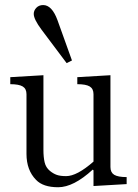

<svg xmlns="http://www.w3.org/2000/svg" viewBox="-20 -747 558 775"><path d="M116.2 -690.9Q116.2 -704.6 126.7 -715.6Q137.2 -726.6 154.3 -726.6Q189.5 -726.6 211.9 -666L270.5 -502.9L249 -492.2L147.5 -627.4Q116.2 -669.4 116.2 -690.9ZM21.5 -407.2V-435.5L155.3 -443.4V-142.1Q155.3 -112.3 160.2 -91.6Q165 -70.8 181.6 -57.1Q195.3 -45.9 209.5 -41Q223.6 -36.1 247.1 -36.1Q290.5 -36.1 357.4 -94.7V-366.7Q357.4 -388.7 342.3 -397.9Q327.1 -407.2 292 -407.2V-435.5L425.8 -443.4V-72.8Q425.8 -50.8 440.9 -41.5Q456.1 -32.2 491.2 -32.2V-3.9L357.4 3.9V-59.6L354.5 -62.5Q276.9 8.8 214.8 8.8Q153.8 8.8 125.5 -21Q86.9 -60.1 86.9 -126V-366.7Q86.9 -388.7 71.8 -397.9Q56.6 -407.2 21.5 -407.2Z"/></svg>

Font: Theano Old Style
Style: Regular
Weight: 400
Designer: Alexey Kryukov
Version: Version 2.00